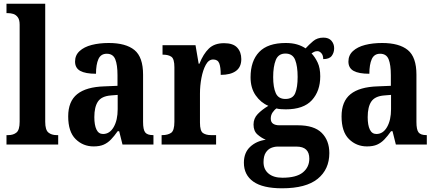

<svg xmlns="http://www.w3.org/2000/svg" viewBox="-20 -780 2351 1036"><path d="M15 0V-51H25Q52 -51 69 -65Q86 -79 86 -123V-647Q86 -674 75.5 -687.5Q65 -701 51 -705Q37 -709 25 -709H15V-760H224V-123Q224 -79 241 -65Q258 -51 285 -51H294V0Z M485 10Q428 10 388 -29.5Q348 -69 348 -152Q348 -233 396.5 -272Q445 -311 543 -314L614 -317V-374Q614 -430 602 -460Q590 -490 556 -490Q524 -490 511 -461Q498 -432 498 -382Q441 -382 413 -397.5Q385 -413 385 -448Q385 -482 409.5 -504.5Q434 -527 475 -537.5Q516 -548 567 -548Q659 -548 705.5 -510Q752 -472 752 -377V-122Q752 -80 763.5 -65.5Q775 -51 805 -51H808V0H641L623 -72H615Q596 -45 578.5 -27Q561 -9 539.5 0.5Q518 10 485 10ZM536 -57Q572 -57 593.5 -94.5Q615 -132 615 -191V-268L578 -265Q528 -261 508.5 -232Q489 -203 489 -148Q489 -105 500.5 -81Q512 -57 536 -57Z M852 0V-51H856Q885 -51 903 -63Q921 -75 921 -123V-417Q921 -462 905 -473.5Q889 -485 860 -485H857V-536H1035L1052 -436H1056Q1077 -489 1107 -518Q1137 -547 1189 -547Q1238 -547 1260 -523Q1282 -499 1282 -461Q1282 -418 1253 -397Q1224 -376 1171 -376Q1171 -418 1163 -438.5Q1155 -459 1130 -459Q1106 -459 1090.5 -430.5Q1075 -402 1067 -360Q1059 -318 1059 -275V-118Q1059 -73 1075.5 -62Q1092 -51 1118 -51H1146V0Z M1502 236Q1398 236 1347 200Q1296 164 1296 98Q1296 44 1329.5 12.5Q1363 -19 1414 -26Q1390 -36 1369 -54.5Q1348 -73 1348 -108Q1348 -141 1370.5 -164.5Q1393 -188 1428 -209Q1387 -226 1359.5 -265.5Q1332 -305 1332 -363Q1332 -451 1378.5 -499.5Q1425 -548 1522 -548Q1556 -548 1582 -540.5Q1608 -533 1629 -519Q1647 -539 1669.5 -558Q1692 -577 1725 -577Q1754 -577 1768.5 -560Q1783 -543 1783 -520Q1783 -496 1770 -478.5Q1757 -461 1724 -461Q1724 -482 1714 -493Q1704 -504 1693 -504Q1682 -504 1674.5 -500Q1667 -496 1661 -492Q1680 -472 1694 -442.5Q1708 -413 1708 -368Q1708 -289 1663 -239.5Q1618 -190 1522 -190Q1512 -190 1496 -191Q1480 -192 1472 -195Q1461 -188 1451 -173.5Q1441 -159 1441 -140Q1441 -121 1453.5 -112.5Q1466 -104 1487 -104H1587Q1675 -104 1716 -63Q1757 -22 1757 46Q1757 134 1694 185Q1631 236 1502 236ZM1520 -246Q1560 -246 1573 -277.5Q1586 -309 1586 -365Q1586 -423 1572.5 -457Q1559 -491 1520 -491Q1482 -491 1468 -456Q1454 -421 1454 -364Q1454 -309 1468 -277.5Q1482 -246 1520 -246ZM1504 179Q1579 179 1614 150.5Q1649 122 1649 76Q1649 11 1580 11H1478Q1461 11 1443.5 18Q1426 25 1414 43.5Q1402 62 1402 95Q1402 134 1429 156.5Q1456 179 1504 179Z M1960 10Q1903 10 1863 -29.5Q1823 -69 1823 -152Q1823 -233 1871.5 -272Q1920 -311 2018 -314L2089 -317V-374Q2089 -430 2077 -460Q2065 -490 2031 -490Q1999 -490 1986 -461Q1973 -432 1973 -382Q1916 -382 1888 -397.5Q1860 -413 1860 -448Q1860 -482 1884.5 -504.5Q1909 -527 1950 -537.5Q1991 -548 2042 -548Q2134 -548 2180.5 -510Q2227 -472 2227 -377V-122Q2227 -80 2238.5 -65.5Q2250 -51 2280 -51H2283V0H2116L2098 -72H2090Q2071 -45 2053.5 -27Q2036 -9 2014.5 0.5Q1993 10 1960 10ZM2011 -57Q2047 -57 2068.5 -94.5Q2090 -132 2090 -191V-268L2053 -265Q2003 -261 1983.5 -232Q1964 -203 1964 -148Q1964 -105 1975.5 -81Q1987 -57 2011 -57Z"/></svg>

Font: Noto Serif Khmer Condensed
Style: Bold
Weight: 700
Width: 3
Designer: Danh Hong and the Monotype Design Team
Foundry: Monotype Imaging Inc.
Version: Version 2.004; ttfautohint (v1.8.4.7-5d5b)